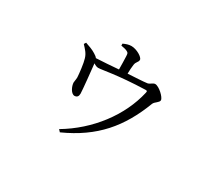

<svg xmlns="http://www.w3.org/2000/svg" viewBox="-120 -805 1239 1106"><g transform="rotate(30 500.0 -251.5)"><path d="M423 -543C439 -540 455 -537 464 -532C477 -526 477 -521 478 -504C479 -484 480 -443 480 -417C433 -413 375 -409 332 -407C328 -413 321 -419 309 -426C289 -439 263 -448 239 -456L231 -443C251 -421 270 -403 278 -373C286 -349 294 -281 295 -257C295 -243 291 -229 291 -221C292 -197 310 -157 334 -157C350 -158 358 -167 358 -186C358 -205 344 -343 340 -377C353 -369 361 -365 372 -365C398 -365 484 -386 671 -392C682 -392 684 -390 681 -378C642 -207 520 -46 353 53L366 67C564 -22 671 -150 744 -341C751 -358 778 -368 778 -384C778 -403 729 -449 703 -449C690 -449 677 -433 662 -430C633 -426 581 -424 535 -421C535 -442 537 -466 539 -481C542 -505 557 -508 557 -525C557 -542 511 -570 475 -570C457 -570 441 -564 423 -556Z"/></g></svg>

Font: Source Han Serif K
Style: Regular
Weight: 400
Designer: Ryoko NISHIZUKA 西塚涼子 (kana & ideographs); Frank Grießhammer (Latin, Greek & Cyrillic); Wenlong ZHANG 张文龙 (bopomofo); San
Foundry: Adobe Systems Incorporated
Version: Version 1.001;PS 1.001;hotconv 16.6.54;makeotf.lib2.5.65590